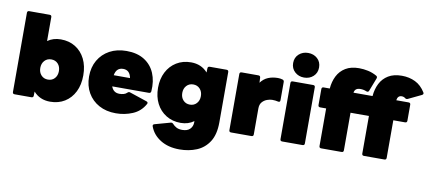

<svg xmlns="http://www.w3.org/2000/svg" viewBox="-86 -1147 3817 1706"><g transform="rotate(10 1822.5 -293.5)"><path d="M389 10Q296 10 239 -55L238 -18Q238 0 219 0H68Q50 0 50 -18V-732Q50 -750 68 -750H252Q270 -750 270 -732V-516Q320 -552 389 -552Q464 -552 520.5 -517Q577 -482 608.5 -419Q640 -356 640 -271Q640 -186 608.5 -123Q577 -60 520.5 -25Q464 10 389 10ZM336 -180Q374 -180 397 -205.5Q420 -231 420 -271Q420 -311 397 -336.5Q374 -362 336 -362Q299 -362 275.5 -336.5Q252 -311 252 -271Q252 -231 275.5 -205.5Q299 -180 336 -180Z M982 10Q895 10 830 -25.5Q765 -61 728.5 -124.5Q692 -188 692 -271Q692 -355 728.5 -418Q765 -481 830 -516.5Q895 -552 982 -552Q1078 -552 1142.5 -511.5Q1207 -471 1237 -400Q1267 -329 1260 -237Q1258 -220 1241 -220H910Q929 -166 984 -166Q1004 -166 1022 -171Q1040 -176 1051 -187Q1062 -199 1075 -195L1233 -142Q1251 -135 1242 -119Q1204 -50 1133 -20Q1062 10 982 10ZM980 -390Q918 -390 906 -320H1053Q1040 -390 980 -390Z M1595 228Q1493 228 1422.5 184Q1352 140 1326 68Q1320 51 1338 46L1478 7Q1491 3 1502 15Q1516 31 1536.5 42Q1557 53 1589 53Q1635 53 1659 29Q1683 5 1683 -32V-43Q1633 -6 1564 -6Q1490 -6 1433 -41Q1376 -76 1344.5 -137.5Q1313 -199 1313 -279Q1313 -359 1344.5 -420.5Q1376 -482 1433 -517Q1490 -552 1564 -552Q1657 -552 1714 -487L1715 -524Q1715 -542 1734 -542H1885Q1903 -542 1903 -524V-70Q1903 39 1861 104.5Q1819 170 1749 199Q1679 228 1595 228ZM1617 -180Q1654 -180 1677.5 -205.5Q1701 -231 1701 -271Q1701 -311 1677.5 -336.5Q1654 -362 1617 -362Q1580 -362 1556.5 -336.5Q1533 -311 1533 -271Q1533 -231 1556.5 -205.5Q1580 -180 1617 -180Z M2021 0Q2003 0 2003 -18V-524Q2003 -542 2021 -542H2172Q2190 -542 2191 -524L2193 -479Q2221 -517 2260.5 -533Q2300 -549 2348 -549Q2370 -549 2389 -543Q2404 -539 2404 -523V-359Q2404 -338 2384 -343Q2360 -349 2331 -349Q2311 -349 2285.5 -340Q2260 -331 2241.5 -310Q2223 -289 2223 -252V-18Q2223 0 2205 0Z M2574 -593Q2525 -593 2491 -624Q2457 -655 2457 -704Q2457 -754 2491 -784.5Q2525 -815 2574 -815Q2624 -815 2657.5 -784.5Q2691 -754 2691 -704Q2691 -655 2657.5 -624Q2624 -593 2574 -593ZM2482 0Q2464 0 2464 -18V-524Q2464 -542 2482 -542H2666Q2684 -542 2684 -524V-18Q2684 0 2666 0Z M2834 0Q2816 0 2816 -18V-357H2762Q2744 -357 2744 -375V-519Q2744 -537 2762 -537H2817Q2822 -600 2847.5 -650.5Q2873 -701 2921.5 -730.5Q2970 -760 3043 -760Q3084 -760 3125 -751Q3166 -742 3203 -721Q3217 -713 3211 -697L3165 -578Q3159 -562 3141 -569Q3116 -580 3086 -580Q3037 -580 3031 -537H3203Q3208 -600 3233.5 -650.5Q3259 -701 3307.5 -730.5Q3356 -760 3429 -760Q3496 -760 3550.5 -733.5Q3605 -707 3642 -647Q3651 -632 3634 -623L3515 -566Q3501 -560 3490 -570Q3477 -580 3459 -580Q3423 -580 3417 -537H3528Q3546 -537 3546 -519V-375Q3546 -357 3528 -357H3422V-18Q3422 0 3404 0H3220Q3202 0 3202 -18V-357H3036V-18Q3036 0 3018 0Z"/></g></svg>

Font: LINE Seed Sans Heavy
Style: Regular
Weight: 900
Designer: LINE VX Design & Dalton Maag Ltd & Sandoll Inc
Foundry: Dalton Maag Ltd
Version: Version 1.003